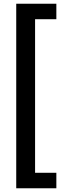

<svg xmlns="http://www.w3.org/2000/svg" viewBox="-20 -761 339 1029"><path d="M67 -741H282V-658H168V165H282V248H67Z"/></svg>

Font: Hanken Grotesk
Style: Bold
Weight: 700
Designer: Alfredo Marco Pradil
Foundry: Hanken Design Co.
Version: Version 3.014